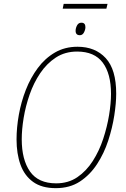

<svg xmlns="http://www.w3.org/2000/svg" viewBox="-20 -968 656 998"><path d="M306 -923 311 -948H539L533 -923ZM395 -785Q373 -785 373 -808Q373 -822 380.5 -836Q388 -850 403 -850Q424 -850 424 -827Q424 -814 416.5 -799.5Q409 -785 395 -785ZM270 10Q197 10 152 -22.5Q107 -55 86.5 -112Q66 -169 66 -243Q66 -305 78 -372Q90 -439 114.5 -501.5Q139 -564 176.5 -614.5Q214 -665 265.5 -695Q317 -725 383 -725Q475 -725 529.5 -666Q584 -607 584 -481Q584 -432 574 -367.5Q564 -303 542.5 -237Q521 -171 484.5 -115Q448 -59 395.5 -24.5Q343 10 270 10ZM272 -15Q335 -15 382 -47Q429 -79 462.5 -131.5Q496 -184 516.5 -246.5Q537 -309 547 -370Q557 -431 557 -480Q557 -585 514 -642.5Q471 -700 381 -700Q318 -700 270.5 -669Q223 -638 189 -587.5Q155 -537 134 -476.5Q113 -416 103 -355.5Q93 -295 93 -244Q93 -138 136 -76.5Q179 -15 272 -15Z"/></svg>

Font: Noto Sans SemiCondensed Thin
Style: Italic
Weight: 100
Width: 4
Italic angle: -12°
Designer: Monotype Design Team
Foundry: Monotype Imaging Inc.
Version: Version 2.013; ttfautohint (v1.8.4.7-5d5b)